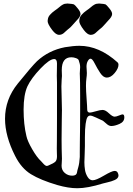

<svg xmlns="http://www.w3.org/2000/svg" viewBox="-20 -1047 736 1061"><path d="M578.1 -933.6Q571.3 -926.8 557.1 -910.2Q543 -893.6 530.3 -884.8Q525.4 -880.9 518.6 -874.5Q511.7 -868.2 507.3 -864.3Q502.9 -860.4 496.1 -857.4Q489.3 -854.5 481.4 -854.5H479.5Q462.9 -855.5 443.4 -880.9Q418 -914.1 418 -930.7Q418 -932.6 418.5 -934.6Q418.9 -936.5 418.9 -938.5Q419.9 -947.3 423.3 -954.1Q426.8 -960.9 433.1 -967.3Q439.5 -973.6 442.9 -977.1Q446.3 -980.5 456.5 -987.8Q466.8 -995.1 470.7 -998Q473.6 -1000 481 -1006.3Q488.3 -1012.7 491.7 -1015.1Q495.1 -1017.6 501 -1021Q506.8 -1024.4 512.7 -1025.9Q518.6 -1027.3 525.4 -1027.3H530.3Q557.6 -1025.4 563 -1022.9Q568.4 -1020.5 584 -1001Q599.6 -982.4 599.6 -969.7Q599.6 -955.1 578.1 -933.6ZM403.3 -933.6Q396.5 -926.8 382.3 -910.2Q368.2 -893.6 355.5 -884.8Q350.6 -880.9 343.8 -874.5Q336.9 -868.2 332.5 -864.3Q328.1 -860.4 321.3 -857.4Q314.5 -854.5 306.6 -854.5H304.7Q288.1 -855.5 268.6 -880.9Q243.2 -914.1 243.2 -930.7Q243.2 -932.6 243.7 -934.6Q244.1 -936.5 244.1 -938.5Q245.1 -947.3 248.5 -954.1Q252 -960.9 258.3 -967.3Q264.6 -973.6 268.1 -977.1Q271.5 -980.5 281.7 -987.8Q292 -995.1 295.9 -998Q298.8 -1000 306.2 -1006.3Q313.5 -1012.7 316.9 -1015.1Q320.3 -1017.6 326.2 -1021Q332 -1024.4 337.9 -1025.9Q343.8 -1027.3 350.6 -1027.3H355.5Q382.8 -1025.4 388.2 -1022.9Q393.6 -1020.5 409.2 -1001Q424.8 -982.4 424.8 -969.7Q424.8 -955.1 403.3 -933.6ZM293.9 -225.6Q293.9 -231.4 294.4 -269.5Q294.9 -307.6 294.9 -391.1Q294.9 -474.6 294.9 -590.8Q293.9 -605.5 293.9 -627.9Q293.9 -635.7 294.4 -657.2Q294.9 -678.7 294.9 -696.3Q294.9 -720.7 279.3 -720.7Q253.9 -720.7 203.6 -668Q153.3 -615.2 131.8 -570.3Q110.4 -523.4 110.4 -441.4Q110.4 -359.4 126 -294.9Q131.8 -267.6 157.7 -222.7Q183.6 -177.7 207 -156.2Q210 -153.3 216.8 -145.5Q223.6 -137.7 229 -133.8Q234.4 -129.9 239.3 -129.9Q242.2 -129.9 246.1 -131.8Q276.4 -144.5 285.6 -153.3Q294.9 -162.1 294.9 -183.6Q294.9 -188.5 294.4 -199.7Q293.9 -210.9 293.9 -225.6ZM321.3 -659.2Q321.3 -653.3 321.8 -642.6Q322.3 -631.8 322.3 -627Q322.3 -624 320.8 -606.9Q319.3 -589.8 319.3 -569.3Q319.3 -548.8 320.8 -504.9Q322.3 -460.9 322.3 -438.5Q322.3 -427.7 321.3 -375.5Q320.3 -323.2 320.3 -276.4Q320.3 -248 320.8 -224.1Q321.3 -200.2 321.8 -186.5Q322.3 -172.9 322.3 -169.9Q322.3 -161.1 321.3 -147.9Q320.3 -134.8 320.3 -130.9Q320.3 -106.4 337.9 -91.3Q355.5 -76.2 378.9 -76.2Q402.3 -76.2 405.3 -92.8Q406.2 -101.6 412.6 -123Q418.9 -144.5 420.9 -179.7Q420.9 -180.7 420.9 -204.1Q420.9 -227.5 421.4 -264.6Q421.9 -301.8 422.4 -344.2Q422.9 -386.7 422.9 -434.6Q422.9 -482.4 422.9 -518.6Q422.9 -561.5 422.4 -588.9Q421.9 -616.2 421.4 -627Q420.9 -637.7 420.9 -640.6Q420.9 -649.4 421.9 -660.6Q422.9 -671.9 422.9 -675.8Q422.9 -692.4 415 -713.9Q413.1 -720.7 400.4 -725.6Q387.7 -730.5 374 -730.5Q321.3 -730.5 321.3 -659.2ZM570.3 -618.2Q550.8 -618.2 533.7 -644Q516.6 -669.9 503.4 -696.3Q490.2 -722.7 480.5 -722.7Q472.7 -722.7 465.3 -710Q458 -697.3 458 -678.7Q458 -673.8 459 -662.1Q460 -650.4 460 -643.6Q460 -630.9 457.5 -613.3Q455.1 -595.7 455.1 -572.3Q455.1 -546.9 458.5 -502Q461.9 -457 461.9 -441.4Q461.9 -424.8 476.6 -424.8Q484.4 -424.8 509.3 -432.1Q534.2 -439.5 546.9 -439.5Q562.5 -439.5 582 -420.9Q601.6 -402.3 613.3 -402.3Q622.1 -402.3 637.7 -408.7Q653.3 -415 657.2 -415Q667 -415 667 -398.4Q667 -374 640.6 -362.3Q614.3 -350.6 594.7 -350.6Q581.1 -350.6 565.4 -365.7Q549.8 -380.9 540 -383.8Q535.2 -385.7 511.7 -397Q488.3 -408.2 478.5 -408.2Q468.8 -408.2 462.9 -398.9Q457 -389.6 453.1 -362.3Q449.2 -335 449.2 -286.1V-240.2Q449.2 -220.7 447.8 -191.9Q446.3 -163.1 446.3 -150.4Q446.3 -128.9 449.7 -107.9Q453.1 -86.9 464.4 -68.8Q475.6 -50.8 492.2 -50.8Q510.7 -50.8 554.7 -76.7Q598.6 -102.5 613.3 -102.5Q625 -102.5 629.9 -93.8Q634.8 -85 634.8 -77.1Q634.8 -69.3 629.4 -63Q624 -56.6 613.8 -52.2Q603.5 -47.9 594.7 -44.9Q585.9 -42 570.8 -38.6Q555.7 -35.2 548.8 -33.2Q463.9 -6.8 407.2 -6.8Q358.4 -6.8 296.9 -24.4Q204.1 -51.8 150.9 -84.5Q97.7 -117.2 63.5 -185.5Q7.8 -294.9 7.8 -390.6Q7.8 -498 78.1 -585Q156.2 -681.6 184.6 -709Q249 -768.6 338.9 -786.1Q385.7 -793.9 418.9 -793.9Q528.3 -793.9 629.9 -702.1Q634.8 -697.3 634.8 -689.5Q634.8 -668.9 613.8 -643.6Q592.8 -618.2 570.3 -618.2Z"/></svg>

Font: Isabella
Style: Medium
Weight: 500
Designer: John Stracke
Version: Version 001.202